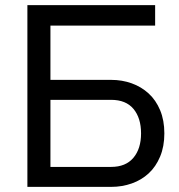

<svg xmlns="http://www.w3.org/2000/svg" viewBox="-20 -730 698 750"><path d="M87 -710H586V-630H177V-418H414Q457 -418 494.5 -404.5Q532 -391 560.5 -365Q589 -339 605.5 -299.5Q622 -260 622 -209Q622 -158 605.5 -118.5Q589 -79 561 -53Q533 -27 495 -13.5Q457 0 414 0H87ZM414 -78Q471 -78 501 -113.5Q531 -149 531 -209Q531 -269 501.5 -304.5Q472 -340 414 -340H177V-78Z"/></svg>

Font: Raleway Medium Alt1
Style: Regular
Weight: 500
Designer: Matt McInerney, Pablo Impallari, Rodrigo Fuenzalida
Foundry: Matt McInerney, Pablo Impallari, Rodrigo Fuenzalida
Version: Version 3.000g; ttfautohint (v1.5) -l 8 -r 28 -G 28 -x 14 -D